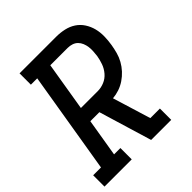

<svg xmlns="http://www.w3.org/2000/svg" viewBox="-208 -871 1007 1007"><g transform="rotate(-45 295.5 -367.5)"><path d="M-9 0V-84H49L143 -651H96V-735H368Q398 -735 427 -728.5Q456 -722 479.5 -706.5Q503 -691 518.5 -667Q534 -643 541 -615.5Q548 -588 547.5 -558Q547 -528 542 -498Q538 -474 531.5 -450Q525 -426 512.5 -403.5Q500 -381 482.5 -362Q465 -343 443.5 -328.5Q422 -314 398 -306Q374 -298 350 -296L415 -84H486V0H337L248 -295H181L146 -84H193V0ZM321 -379Q345 -379 369 -389Q393 -399 410 -419Q427 -439 435.5 -463Q444 -487 448 -511Q450 -527 451 -543.5Q452 -560 450 -575.5Q448 -591 442 -605.5Q436 -620 425.5 -630.5Q415 -641 400 -646Q385 -651 368 -651H240L195 -379Z"/></g></svg>

Font: Iosevka Slab Medium Extended
Style: Italic
Weight: 500
Width: 7
Italic angle: -9°
Monospace: yes
Designer: Belleve Invis
Foundry: Belleve Invis
Version: Version 11.1.0; ttfautohint (v1.8.3)